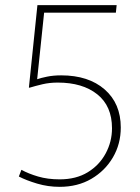

<svg xmlns="http://www.w3.org/2000/svg" viewBox="-20 -713 544 744"><path d="M211 11Q166 11 124 -1.5Q82 -14 53 -29L63 -55Q90 -40 127.5 -29Q165 -18 211 -18Q275 -18 320 -45.5Q365 -73 389.5 -118.5Q414 -164 414 -216Q414 -302 357 -347.5Q300 -393 204 -393Q172 -393 144.5 -386.5Q117 -380 94 -373L92 -374L125 -693H432L429 -664H151L124 -406Q138 -411 162.5 -416Q187 -421 217 -421Q323 -421 385.5 -366.5Q448 -312 448 -219Q448 -155 417.5 -103Q387 -51 334 -20Q281 11 211 11Z"/></svg>

Font: Murecho Thin ExtraLight
Style: Regular
Weight: 250
Version: Version 1.010